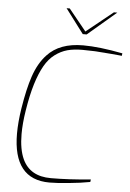

<svg xmlns="http://www.w3.org/2000/svg" viewBox="-61 -975 695 1026"><g transform="rotate(5 286.0 -462.0)"><path d="M373 -799.8H352.1L253.9 -930.2H271L364.7 -814.9L507.8 -930.2H525.9ZM243.7 5.9Q48.3 5.9 48.3 -239.7Q48.3 -300.8 60.1 -376Q77.1 -482.4 99.6 -548.8Q124.5 -623 168 -668.9Q233.9 -740.2 359.9 -740.2Q446.3 -740.2 571.8 -715.8L569.8 -702.1L558.1 -703.6L515.1 -707.5Q483.4 -710.4 478 -710.4H476.6L475.6 -710.9H472.2Q466.3 -711.9 457.5 -711.9Q449.2 -712.9 431.2 -713.9Q426.3 -713.9 420.9 -714.4Q387.2 -715.8 357.9 -715.8Q312 -715.8 277.3 -706.5Q242.2 -696.8 210.9 -673.3Q179.7 -649.9 157.2 -610.4Q134.3 -570.3 115.7 -510.3Q97.2 -449.7 84 -366.2Q72.8 -296.4 72.8 -239.7Q72.8 -157.7 96.7 -105.5Q137.2 -18.1 249 -18.1Q343.8 -18.1 462.9 -29.8L460.9 -16.1Q409.2 -6.3 346.7 -0.5Q284.2 5.9 243.7 5.9Z"/></g></svg>

Font: Squarion Thin
Style: Italic
Weight: 100
Designer: Natanael Gama
Version: Version 1.00;September 12, 2019;FontCreator 11.5.0.2425 64-b